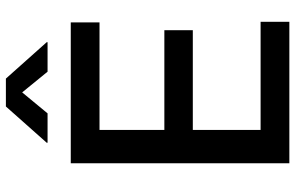

<svg xmlns="http://www.w3.org/2000/svg" viewBox="-192 -791 983 639"><g transform="rotate(-90 299.5 -471.5)"><path d="M75.7 0V-727.5H544.4V-631.8H186.5V-416H518.6V-321.3H186.5V-95.7H546.4V0ZM241.7 -804.7H144V-807.6L264.6 -943.4H357.4L478.5 -807.6V-804.7H380.4L311.5 -889.2Z"/></g></svg>

Font: Inter 20pt Medium
Style: Regular
Weight: 500
Version: Version 4.001;git-66647c0bb